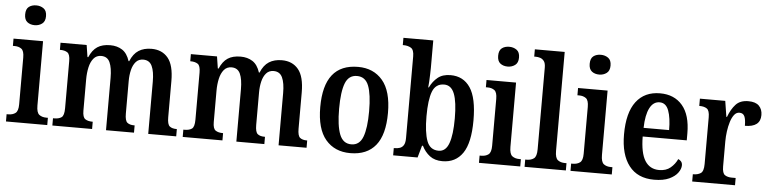

<svg xmlns="http://www.w3.org/2000/svg" viewBox="-46 -995 4967 1237"><g transform="rotate(5 2437.5 -376.0)"><path d="M146 -634Q117 -634 98 -649Q79 -664 79 -698Q79 -733 98 -747.5Q117 -762 146 -762Q173 -762 193.5 -747.5Q214 -733 214 -698Q214 -664 193.5 -649Q173 -634 146 -634ZM16 0V-47H26Q55 -47 73 -60.5Q91 -74 91 -117V-420Q91 -463 73.5 -476Q56 -489 29 -489H18V-536H209V-120Q209 -74 227 -60.5Q245 -47 273 -47H283V0Z M316 0V-47H325Q354 -47 371 -59Q388 -71 388 -118V-423Q388 -467 370.5 -478.5Q353 -490 324 -490H322V-536H491L503 -459H508Q528 -506 560 -527Q592 -548 643 -548Q688 -548 720.5 -527Q753 -506 769 -456H773Q793 -505 827 -526.5Q861 -548 910 -548Q978 -548 1016.5 -501.5Q1055 -455 1055 -352V-118Q1055 -72 1070.5 -59.5Q1086 -47 1115 -47H1117V0H936V-338Q936 -403 919.5 -438.5Q903 -474 863 -474Q833 -474 815 -453.5Q797 -433 789 -400Q781 -367 781 -328V-118Q781 -72 796.5 -59.5Q812 -47 840 -47H844V0H663V-338Q663 -403 647 -438.5Q631 -474 591 -474Q560 -474 541.5 -451.5Q523 -429 515 -393Q507 -357 507 -315V-113Q507 -70 524.5 -58.5Q542 -47 570 -47H573V0Z M1159 0V-47H1168Q1197 -47 1214 -59Q1231 -71 1231 -118V-423Q1231 -467 1213.5 -478.5Q1196 -490 1167 -490H1165V-536H1334L1346 -459H1351Q1371 -506 1403 -527Q1435 -548 1486 -548Q1531 -548 1563.5 -527Q1596 -506 1612 -456H1616Q1636 -505 1670 -526.5Q1704 -548 1753 -548Q1821 -548 1859.5 -501.5Q1898 -455 1898 -352V-118Q1898 -72 1913.5 -59.5Q1929 -47 1958 -47H1960V0H1779V-338Q1779 -403 1762.5 -438.5Q1746 -474 1706 -474Q1676 -474 1658 -453.5Q1640 -433 1632 -400Q1624 -367 1624 -328V-118Q1624 -72 1639.5 -59.5Q1655 -47 1683 -47H1687V0H1506V-338Q1506 -403 1490 -438.5Q1474 -474 1434 -474Q1403 -474 1384.5 -451.5Q1366 -429 1358 -393Q1350 -357 1350 -315V-113Q1350 -70 1367.5 -58.5Q1385 -47 1413 -47H1416V0Z M2243 10Q2142 10 2083.5 -59Q2025 -128 2025 -269Q2025 -548 2246 -548Q2346 -548 2404.5 -479Q2463 -410 2463 -269Q2463 -128 2407 -59Q2351 10 2243 10ZM2245 -47Q2298 -47 2319.5 -103.5Q2341 -160 2341 -269Q2341 -379 2319.5 -434Q2298 -489 2244 -489Q2190 -489 2168.5 -434Q2147 -379 2147 -269Q2147 -160 2169 -103.5Q2191 -47 2245 -47Z M2839 10Q2789 10 2757 -14.5Q2725 -39 2706 -78H2700L2678 0H2520V-47H2526Q2543 -47 2558.5 -52Q2574 -57 2583.5 -72Q2593 -87 2593 -118V-646Q2593 -689 2573 -701Q2553 -713 2525 -713H2520V-760H2713V-582Q2713 -564 2712 -540Q2711 -516 2710 -493.5Q2709 -471 2707 -456H2711Q2730 -496 2761.5 -521.5Q2793 -547 2844 -547Q2927 -547 2971.5 -480.5Q3016 -414 3016 -269Q3016 -124 2970 -57Q2924 10 2839 10ZM2809 -55Q2855 -55 2875 -110.5Q2895 -166 2895 -271Q2895 -378 2874.5 -430.5Q2854 -483 2808 -483Q2753 -483 2732.5 -429.5Q2712 -376 2712 -270Q2712 -166 2732.5 -110.5Q2753 -55 2809 -55Z M3205 -634Q3176 -634 3157 -649Q3138 -664 3138 -698Q3138 -733 3157 -747.5Q3176 -762 3205 -762Q3232 -762 3252.5 -747.5Q3273 -733 3273 -698Q3273 -664 3252.5 -649Q3232 -634 3205 -634ZM3075 0V-47H3085Q3114 -47 3132 -60.5Q3150 -74 3150 -117V-420Q3150 -463 3132.5 -476Q3115 -489 3088 -489H3077V-536H3268V-120Q3268 -74 3286 -60.5Q3304 -47 3332 -47H3342V0Z M3370 0V-47H3380Q3408 -47 3426 -60.5Q3444 -74 3444 -120V-648Q3444 -677 3433.5 -690.5Q3423 -704 3408.5 -708.5Q3394 -713 3380 -713H3370V-760H3563V-120Q3563 -74 3581 -60.5Q3599 -47 3627 -47H3637V0Z M3797 -634Q3768 -634 3749 -649Q3730 -664 3730 -698Q3730 -733 3749 -747.5Q3768 -762 3797 -762Q3824 -762 3844.5 -747.5Q3865 -733 3865 -698Q3865 -664 3844.5 -649Q3824 -634 3797 -634ZM3667 0V-47H3677Q3706 -47 3724 -60.5Q3742 -74 3742 -117V-420Q3742 -463 3724.5 -476Q3707 -489 3680 -489H3669V-536H3860V-120Q3860 -74 3878 -60.5Q3896 -47 3924 -47H3934V0Z M4208 10Q4101 10 4045.5 -62Q3990 -134 3990 -264Q3990 -405 4044.5 -476.5Q4099 -548 4199 -548Q4291 -548 4343.5 -486.5Q4396 -425 4396 -306V-261H4111Q4112 -154 4143.5 -104.5Q4175 -55 4235 -55Q4280 -55 4308.5 -79Q4337 -103 4352 -136Q4363 -132 4371 -122.5Q4379 -113 4379 -98Q4379 -75 4361 -50Q4343 -25 4305.5 -7.5Q4268 10 4208 10ZM4277 -317Q4277 -396 4259.5 -443Q4242 -490 4201 -490Q4160 -490 4137 -445.5Q4114 -401 4112 -317Z M4454 0V-47H4457Q4486 -47 4505 -59.5Q4524 -72 4524 -119V-421Q4524 -465 4506.5 -477Q4489 -489 4460 -489H4457V-536H4621L4637 -434H4641Q4660 -485 4688.5 -516Q4717 -547 4770 -547Q4817 -547 4839 -524.5Q4861 -502 4861 -465Q4861 -387 4761 -387Q4761 -428 4752 -448Q4743 -468 4719 -468Q4699 -468 4685 -450Q4671 -432 4662 -403Q4653 -374 4648.5 -340.5Q4644 -307 4644 -275V-114Q4644 -70 4661.5 -58.5Q4679 -47 4706 -47H4731V0Z"/></g></svg>

Font: Noto Serif Myanmar Cond SemBd
Style: Regular
Weight: 600
Width: 3
Designer: Ben Mitchell and the Monotype Design Team
Foundry: Monotype Imaging Inc.
Version: Version 2.106; ttfautohint (v1.8.4.7-5d5b)